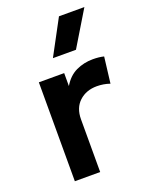

<svg xmlns="http://www.w3.org/2000/svg" viewBox="-143 -837 708 912"><g transform="rotate(-20 211.0 -381.0)"><path d="M74 0V-500H202V-434.5Q228 -478.5 267.2 -497Q306.5 -515.5 352 -515.5Q368 -515.5 381.5 -514Q395 -512.5 407.5 -509.5L391.5 -377.5Q376 -383 359.2 -385.8Q342.5 -388.5 326 -388.5Q272 -388.5 237 -356.2Q202 -324 202 -266V0ZM176 -585 271 -762H399.5L292.5 -585Z"/></g></svg>

Font: Geologica Roman Medium
Style: Regular
Weight: 500
Designer: Sindre Bremnes, Frode Helland
Foundry: Monokrom Skriftforlag AS
Version: Version 1.010;gftools[0.9.28]